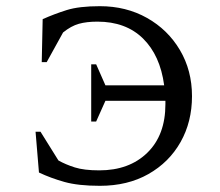

<svg xmlns="http://www.w3.org/2000/svg" viewBox="-20 -591 711 621"><path d="M301 -40Q398 -40 456.5 -97Q515 -154 515 -254Q515 -260 515 -265H321L291 -198H275V-383H291L321 -315H511Q498 -412 442.5 -466.5Q387 -521 295 -521Q260 -521 235 -514Q210 -507 184 -486L131 -390H115L118 -529Q156 -546 196 -558.5Q236 -571 303 -571Q388 -571 455.5 -533Q523 -495 562 -429Q601 -363 601 -280Q601 -197 564 -131.5Q527 -66 460 -28Q393 10 303 10Q233 10 188.5 -2.5Q144 -15 106 -33L95 -165H111L169 -72Q192 -59 222 -49.5Q252 -40 301 -40Z"/></svg>

Font: Spectral SC
Style: Regular
Weight: 400
Designer: Jean-Baptiste Levee
Foundry: Production Type
Version: Version 2.001